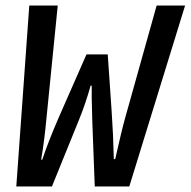

<svg xmlns="http://www.w3.org/2000/svg" viewBox="-20 -675 690 695"><path d="M39 0 86 -655H189L148 -245Q141 -168 129 -97H133Q155 -163 191 -246L293 -478H370L384 -274Q390 -189 392 -99H397Q421 -206 433 -248L547 -655H650L448 0H323L314 -239Q311 -344 312 -365H308Q290 -300 265 -239L168 0Z"/></svg>

Font: TypoPRO Source Code Pro
Style: Italic
Weight: 600
Italic angle: -11°
Monospace: yes
Designer: Paul D. Hunt, Teo Tuominen
Foundry: Adobe Systems Incorporated
Version: Version 1.030;PS 1.0;hotconv 1.0.84;makeotf.lib2.5.63406